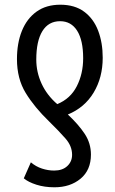

<svg xmlns="http://www.w3.org/2000/svg" viewBox="-20 -567 488 815"><path d="M236 -547Q297 -547 337 -517.5Q377 -488 396.5 -437Q416 -386 416 -322Q416 -238 377.5 -174Q339 -110 268 -81Q313 -39 339.5 1Q366 41 366 89Q366 155 322 191.5Q278 228 211 228Q169 228 134.5 217Q100 206 81 190L111 122Q132 140 158 148.5Q184 157 210 157Q245 157 265.5 138Q286 119 286 90Q286 53 258 21Q230 -11 187 -53Q126 -112 89 -172.5Q52 -233 52 -316Q52 -384 73 -436Q94 -488 135 -517.5Q176 -547 236 -547ZM235 -477Q186 -477 160 -435Q134 -393 134 -314Q134 -261 156.5 -212Q179 -163 223 -125Q279 -148 306 -201Q333 -254 333 -320Q333 -396 307.5 -436.5Q282 -477 235 -477Z"/></svg>

Font: Noto Sans ExtraCondensed
Style: Regular
Weight: 400
Width: 2
Designer: Monotype Design Team
Foundry: Monotype Imaging Inc.
Version: Version 2.013; ttfautohint (v1.8.4.7-5d5b)